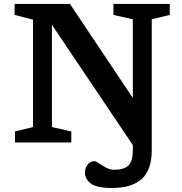

<svg xmlns="http://www.w3.org/2000/svg" viewBox="-20 -727 931 980"><path d="M754.5 39.5Q754.5 140.5 703.5 186.5Q652.5 232.5 551.5 232.5Q474 232.5 443.8 209.8Q413.5 187 413.5 154Q413.5 130.5 427.5 113Q441.5 95.5 462 95.5Q469.5 95.5 485.2 106.5Q501 117.5 521.2 128.5Q541.5 139.5 563 139.5Q612.5 139.5 635.2 118Q658 96.5 658 39V13.5L245 -600.5V-78.5L344 -56V0H56.5V-56L148.5 -78.5V-626.5L54.5 -651V-707H337L658 -227V-628.5L559 -651V-707H846.5V-651L754.5 -628.5Z"/></svg>

Font: Newsreader Caption Medium
Style: Regular
Weight: 500
Designer: Hugues Gentile
Foundry: Production Type
Version: Version 1.001